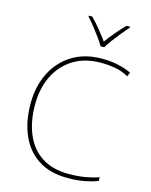

<svg xmlns="http://www.w3.org/2000/svg" viewBox="-138 -1037 890 1134"><g transform="rotate(15 307.0 -469.5)"><path d="M405 -699Q305 -699 234.5 -655Q164 -611 127 -534.5Q90 -458 90 -360Q90 -257 123 -179Q156 -101 222 -58Q288 -15 386 -15Q444 -15 489 -23Q534 -31 570 -44V-21Q537 -8 491 1Q445 10 386 10Q280 10 208 -36.5Q136 -83 99.5 -166Q63 -249 63 -360Q63 -464 104 -546.5Q145 -629 221.5 -676.5Q298 -724 405 -724Q502 -724 583 -687L573 -662Q530 -685 488 -692Q446 -699 405 -699ZM375 -792Q363 -813 343 -840.5Q323 -868 301.5 -895.5Q280 -923 261 -943V-949H282Q310 -921 337.5 -887Q365 -853 386 -824Q407 -853 435.5 -887Q464 -921 492 -949H513V-943Q495 -923 472.5 -895.5Q450 -868 429.5 -840.5Q409 -813 397 -792Z"/></g></svg>

Font: Noto Sans Sinhala UI Thin
Style: Regular
Weight: 100
Designer: Jelle Bosma - Monotype Design Team
Foundry: Monotype Imaging Inc.
Version: Version 2.006; ttfautohint (v1.8.4.7-5d5b)